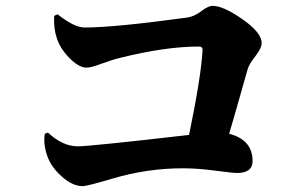

<svg xmlns="http://www.w3.org/2000/svg" viewBox="-20 -691 1040 656"><path d="M177 -642Q234 -597 269 -597Q371 -597 619 -631Q643 -634 668 -653Q691 -671 707 -671Q742 -671 806 -627Q874 -580 874 -544Q874 -527 854 -501Q831 -472 826 -454Q775 -274 763 -234Q843 -213 843 -141Q843 -100 790 -100Q776 -100 715 -108Q654 -116 605 -116Q483 -116 365 -81Q278 -55 262 -55Q228 -55 191 -88Q157 -118 143 -154Q127 -197 133 -234L144 -238Q194 -191 246 -191Q286 -191 626 -230Q667 -429 672 -518Q673 -532 660 -532Q545 -532 389 -493Q367 -488 323 -472Q292 -460 275 -460Q249 -460 216 -494Q185 -526 174 -561Q163 -593 165 -637Z"/></svg>

Font: Source Han Serif CN Heavy
Style: Regular
Weight: 900
Designer: Ryoko NISHIZUKA  (kana & ideographs); Frank Grießhammer (Latin, Greek & Cyrillic); Wenlong ZHANG  (bopomofo); Sandoll Co
Foundry: Adobe Systems Incorporated
Version: Version 1.000;PS 1;hotconv 16.6.53;makeotf.lib2.5.65590